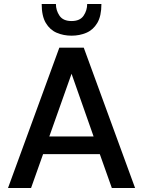

<svg xmlns="http://www.w3.org/2000/svg" viewBox="-20 -938 714 958"><path d="M20 0 276 -700H398L654 0H538L478 -169H195L135 0ZM226 -257H447L337 -570ZM337 -760Q297 -760 263 -774.5Q229 -789 208.5 -823.5Q188 -858 188 -918H259Q259 -886 277 -859.5Q295 -833 337 -833Q379 -833 397 -859.5Q415 -886 415 -918H486Q486 -858 465.5 -823.5Q445 -789 411 -774.5Q377 -760 337 -760Z"/></svg>

Font: HostGroteskMedium
Style: Regular
Weight: 500
Designer: Doukan Karapınar based on Poppins by Indian Type Foundry, Jonny Pinhorn
Foundry: Element Type
Version: Version 1.001; ttfautohint (v1.8.4.7-5d5b)